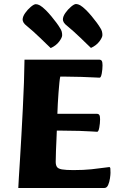

<svg xmlns="http://www.w3.org/2000/svg" viewBox="-20 -936 593 956"><path d="M71.1 0Q71.6 -13 73.8 -50.6Q76.1 -88.2 79.6 -142.8Q83.1 -197.4 86.6 -262.5Q90.1 -327.5 93.6 -394.8Q97.1 -462 99.3 -525.4Q101.5 -588.8 102 -639H473.5Q483 -639 486.8 -632.7Q490.5 -626.5 490.5 -610.6Q490.5 -591.3 486.7 -570.3Q482.8 -549.2 476 -549.2Q472.7 -549.2 447.6 -550.5Q422.5 -551.7 385.4 -553.1Q348.4 -554.5 307.6 -554.5H280.1Q277.9 -546 275.7 -524.3Q273.6 -502.6 271.4 -474.8Q269.1 -447.1 267.8 -419.4Q266.4 -391.7 265.7 -369.4H461.2Q470.8 -369.4 474.6 -363.5Q478.3 -357.6 478.3 -341.8Q478.3 -322.4 474.4 -301.1Q470.6 -279.8 463.8 -279.8Q460.3 -279.8 436.4 -281.5Q412.5 -283.1 374.7 -284.3Q336.9 -285.6 289.3 -285.6H262.9Q262.4 -270.8 261.2 -243.2Q259.9 -215.7 258.7 -185.5Q257.4 -155.3 257.4 -130.3Q257.4 -114.4 263.4 -105.1Q269.4 -95.9 288.5 -92.5Q307.7 -89.1 345.7 -89.1Q396.6 -89.1 434.7 -93.1Q472.7 -97.1 496 -100.6Q519.2 -104.1 523.7 -104.1Q528.5 -104.1 529.4 -98.2Q530.2 -92.3 530.2 -75.7Q530.2 -66.7 527.6 -48.3Q525 -29.9 518.5 -14.9Q511.9 0 499.6 0ZM432.9 -697.4Q425.9 -703.6 411.9 -717.5Q397.9 -731.3 380.7 -747.7Q363.4 -764.2 345.7 -780.2Q327.9 -796.3 314.4 -807.1Q302.1 -816.3 297.6 -824.5Q293.1 -832.6 293.1 -838.9Q293.1 -854 305.7 -871.8Q318.2 -889.6 334 -902.8Q349.8 -916 358.6 -916Q368.1 -916 379.4 -909.7Q390.7 -903.4 409.6 -885.1Q423.1 -871.4 436.6 -855.2Q450 -839 461.4 -823.7Q472.7 -808.4 479.2 -797.2Q485.2 -788.4 487.5 -779.9Q489.9 -771.4 489.9 -761.4Q489.9 -749.6 474.9 -729.7Q459.9 -709.7 432.9 -697.4ZM232.5 -696.6Q225.5 -702.9 211.5 -716.7Q197.5 -730.6 180.2 -747Q163 -763.4 145.3 -779.5Q127.5 -795.5 114 -806.3Q101.7 -815.6 97.2 -823.7Q92.7 -831.9 92.7 -838.1Q92.7 -853.2 105.2 -871Q117.8 -888.9 133.6 -902.1Q149.4 -915.2 158.2 -915.2Q167.7 -915.2 179 -909Q190.3 -902.7 209.2 -884.3Q222.7 -870.6 236.1 -854.4Q249.6 -838.2 260.9 -822.9Q272.3 -807.6 278.7 -796.4Q284.7 -787.7 287.1 -779.2Q289.5 -770.7 289.5 -760.6Q289.5 -748.9 274.5 -728.9Q259.4 -708.9 232.5 -696.6Z"/></svg>

Font: Briem Hand Thin
Style: Regular
Weight: 100
Designer: Gunnlaugur SE Briem, Eben Sorkin
Foundry: Sorkin Type Co.
Version: Version 1.003